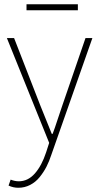

<svg xmlns="http://www.w3.org/2000/svg" viewBox="-20 -656 464 898"><path d="M65.9 222.2Q41.5 222.2 20 211.9L29.8 184.1Q49.3 191.9 67.9 191.9Q110.8 191.9 143.1 155.3Q175.3 118.7 195.8 56.2L210 12.2L12.2 -478H45.9L168 -164.1Q219.7 -35.6 222.2 -29.8H226.1Q235.4 -53.7 251.2 -102.3Q267.1 -150.9 272 -164.1L379.9 -478H412.1L220.2 67.9Q210.4 98.1 197.3 123.8Q184.1 149.4 165.3 172.6Q146.5 195.8 120.8 209Q95.2 222.2 65.9 222.2ZM104 -607.9V-636.2H344.2V-607.9Z"/></svg>

Font: Source Sans 3 ExtraLight
Style: Regular
Weight: 200
Designer: Paul D. Hunt
Foundry: Adobe
Version: Version 3.052;hotconv 1.1.0;makeotfexe 2.6.0